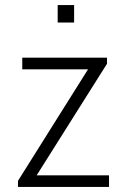

<svg xmlns="http://www.w3.org/2000/svg" viewBox="-20 -739 503 759"><path d="M403 -511V-487L125 -46H411V0H51V-24L328 -465H68V-511ZM273 -650H208V-719H273Z"/></svg>

Font: Chivo Thin
Style: Regular
Weight: 100
Designer: Hector Gatti
Foundry: Omnibus-Type
Version: Version 1.007